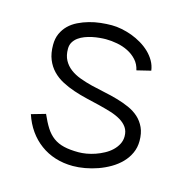

<svg xmlns="http://www.w3.org/2000/svg" viewBox="-82 -578 655 666"><g transform="rotate(15 246.0 -244.5)"><path d="M413.2 -380.7Q410.8 -399 401.8 -414.7Q392.8 -430.4 379.2 -443.5Q365.6 -456.5 348.6 -466.6Q331.6 -476.7 313.3 -483.5Q295 -490.2 276.3 -493.9Q257.6 -497.6 240.5 -497.6Q221.6 -497.6 200.7 -495.3Q179.8 -493 159.9 -487.3Q140 -481.7 121.9 -472.8Q103.9 -464 90.4 -450.9Q77 -437.7 68.9 -420Q60.9 -402.3 60.9 -379.3Q60.9 -349 69.9 -327Q78.8 -305 94.4 -288.9Q110 -272.8 130.5 -262Q150.9 -251.1 174.3 -243.3Q197.6 -235.4 221.9 -229.7Q246.2 -224.1 269.5 -218.4Q292.8 -212.6 313.3 -206.3Q333.7 -199.9 349.3 -190.6Q364.9 -181.3 373.9 -168.2Q382.8 -155.2 382.8 -136.6Q382.8 -121.2 375.9 -108.2Q369.1 -95.2 357.9 -84.6Q346.7 -73.9 331.9 -66Q317.2 -58 301.7 -52.7Q286.2 -47.4 270.8 -44.7Q255.3 -42.1 242.4 -42.1Q211.4 -42.1 189.6 -47.3Q167.8 -52.5 151.6 -64.4Q135.4 -76.4 123.4 -95.2Q111.4 -114.1 99.4 -141.5L48.8 -127Q59.2 -95.2 77 -70Q94.8 -44.8 118.8 -27.2Q142.7 -9.5 172.2 -0.2Q201.8 9.1 235.5 9.1Q256 9.1 278.9 5Q301.8 0.9 324.2 -7Q346.7 -15 367.2 -27Q387.6 -39 403.1 -54.9Q418.6 -70.7 427.8 -90.8Q437 -110.8 437 -134.6Q437 -162.5 427.9 -182.2Q418.8 -201.9 403.4 -216Q387.9 -230 367.2 -239.2Q346.5 -248.4 323.3 -255Q300.2 -261.7 275.6 -266.7Q251.1 -271.7 227.9 -277.4Q204.8 -283.1 184.1 -290.8Q163.3 -298.5 147.9 -310.2Q132.4 -321.9 123.4 -338.6Q114.3 -355.3 114.3 -379.3Q114.3 -393.1 120.3 -403.2Q126.3 -413.3 136.3 -420.7Q146.3 -428 158.9 -432.8Q171.5 -437.6 184.8 -440.4Q198.1 -443.2 210.9 -444.3Q223.6 -445.5 233.3 -445.5Q253.1 -445.5 274 -441.5Q295 -437.6 313.3 -428.4Q331.5 -419.3 344.9 -404.6Q358.3 -390 363 -368.5Z"/></g></svg>

Font: SaysetthaMai Thin
Style: Regular
Weight: 100
Designer: John M. Durdin
Foundry: Lao Script for Windows
Version: Version 1.101